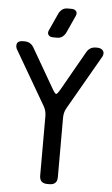

<svg xmlns="http://www.w3.org/2000/svg" viewBox="-60 -936 574 985"><g transform="rotate(5 226.5 -443.0)"><path d="M182 -30Q182 10 222 10H233Q273 10 273 -30V-336Q273 -364 286 -386L444 -661Q451 -671 451 -683Q451 -694 441.5 -701.5Q432 -709 416 -709H410Q378 -709 362 -681L249 -482Q233 -454 227 -454Q221 -454 205 -482L90 -681Q74 -709 42 -709H36Q2 -709 2 -684Q2 -671 9 -661L169 -386Q182 -364 182 -336ZM186 -742H207Q224 -742 235.5 -751.5Q247 -761 253 -775L293 -863Q299 -877 291.5 -886.5Q284 -896 268 -896H247Q230 -896 218.5 -886.5Q207 -877 201 -863L161 -775Q155 -761 162.5 -751.5Q170 -742 186 -742Z"/></g></svg>

Font: WDXL Lubrifont SC
Style: Regular
Weight: 400
Designer: [WDXL Lubrifont] Copyright 2020-2022 (c) NightFurySL2001, Skr-ZERO; [ZCOOL QingKe HuangYou] Copyright 2018-2022 (c) The 
Version: Version 2.001;hotconv 1.1.1;makeotfexe 2.6.0